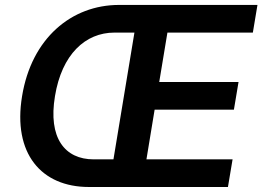

<svg xmlns="http://www.w3.org/2000/svg" viewBox="-20 -747 1049 767"><path d="M334.9 0H890.6L909.1 -110.4H565L597.7 -308.9H914.4L932.9 -419.4H616.1L648.8 -616.8H990.1L1008.5 -727.3H455.6C265.3 -727.3 105.8 -593.8 68.2 -362.9C30.2 -133.9 144.9 0 334.9 0ZM199.6 -362.9C226.9 -529.8 321 -616.8 437.1 -616.8H517L433.2 -110.4H354.4C237.9 -110.4 171.9 -196.7 199.6 -362.9Z"/></svg>

Font: Margiela Sans Semi Bold
Style: Italic
Weight: 600
Italic angle: -9.39999°
Designer: Stefan Endress, Andreas Faust
Version: Version 1.100;FEAKit 1.0